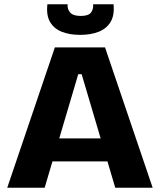

<svg xmlns="http://www.w3.org/2000/svg" viewBox="-20 -883 752 903"><path d="M14 0 238 -660H474L698 0H522L364 -534H348L190 0ZM147 -124V-232H589V-124ZM203 -863H298Q296 -840 310 -824Q324 -808 360 -808Q396 -808 408 -824Q420 -840 418 -863H514Q519 -812 500.5 -780.5Q482 -749 445 -734Q408 -719 357 -719Q306 -719 269.5 -734Q233 -749 215 -780.5Q197 -812 203 -863Z"/></svg>

Font: Bricolage Grotesque 96pt ExtraBold ExtraBold
Style: Regular
Weight: 800
Version: Version 1.001;gftools[0.9.33.dev8+g029e19f]